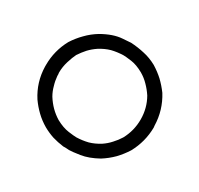

<svg xmlns="http://www.w3.org/2000/svg" viewBox="-120 -667 864 832"><g transform="rotate(30 312.5 -250.5)"><path d="M313.5 18.6Q305.7 18.6 298.8 17.6Q291 17.6 284.2 17.6Q254.9 13.7 228.5 5.9Q202.1 -2.9 177.7 -16.6Q149.4 -33.2 127 -54.7Q104.5 -76.2 85.9 -102.5Q44.9 -166 43 -242.2Q43 -246.1 43 -251Q43 -322.3 77.1 -384.8Q95.7 -414.1 120.1 -438.5Q143.6 -462.9 173.8 -481.4Q228.5 -512.7 273.4 -515.6Q317.4 -518.6 313.5 -518.6Q349.6 -516.6 382.8 -508.8Q415 -502 447.3 -484.4Q475.6 -466.8 498 -446.3Q520.5 -424.8 540 -398.4Q580.1 -334 582 -257.8Q583 -252.9 583 -249Q582 -177.7 547.9 -115.2Q529.3 -85.9 505.9 -61.5Q481.4 -37.1 452.1 -18.6Q406.2 6.8 367.2 12.7Q328.1 18.6 313.5 18.6ZM108.4 -250Q108.4 -246.1 109.4 -242.2Q109.4 -238.3 109.4 -234.4Q111.3 -210.9 118.2 -188.5Q124 -166 135.7 -145.5Q150.4 -122.1 168.9 -103.5Q187.5 -85 210 -71.3Q244.1 -52.7 273.4 -48.8Q302.7 -44.9 313.5 -44.9Q343.8 -45.9 371.1 -52.7Q398.4 -60.5 424.8 -77.1Q445.3 -90.8 460.9 -108.4Q477.5 -126 490.2 -146.5Q516.6 -195.3 516.6 -251Q516.6 -307.6 489.3 -355.5Q474.6 -377.9 456.1 -396.5Q438.5 -415 415 -428.7Q381.8 -447.3 353.5 -451.2Q324.2 -455.1 313.5 -455.1Q282.2 -454.1 254.9 -447.3Q227.5 -439.5 201.2 -422.9Q180.7 -409.2 164.1 -391.6Q148.4 -374 134.8 -353.5Q126 -335.9 117.2 -307.6Q108.4 -279.3 108.4 -250Z"/></g></svg>

Font: LeFont
Style: Light
Weight: 300
Designer: Leryon MEDIA
Version: Version 1.0